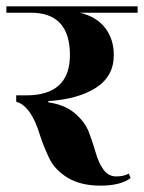

<svg xmlns="http://www.w3.org/2000/svg" viewBox="-40 -580 453 604"><path d="M393 -560V-540H211Q263 -528 290.5 -492.5Q318 -457 318 -407Q318 -340 262 -304Q206 -268 112 -262V-258Q163 -251 195 -224Q227 -197 239.5 -164.5Q252 -132 261 -100Q270 -68 285.5 -46.5Q301 -25 325.5 -25Q350 -25 365 -34L371 -20Q339 4 276.5 4Q214 4 173.5 -20.5Q133 -45 115.5 -81Q98 -117 86 -154Q58 -247 11 -260V-280H42Q180 -280 180 -407Q180 -540 57 -540H-20V-560Z"/></svg>

Font: Rozha One
Style: Regular
Weight: 400
Designer: Tim Donaldson, Indian Type Foundry
Foundry: Indian Type Foundry
Version: Version 1.301;PS 1.0;hotconv 1.0.78;makeotf.lib2.5.61930; tt